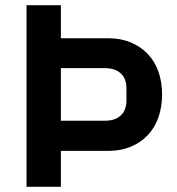

<svg xmlns="http://www.w3.org/2000/svg" viewBox="-20 -718 681 738"><path d="M82 0V-698H214V-571H396Q444 -571 482.5 -555Q521 -539 548 -510.5Q575 -482 589 -442.5Q603 -403 603 -355Q603 -307 589 -267Q575 -227 548 -198.5Q521 -170 482.5 -154Q444 -138 396 -138H214V0ZM214 -254H384Q422 -254 444 -274Q466 -294 466 -332V-378Q466 -416 444 -436Q422 -456 384 -456H214Z"/></svg>

Font: IBM Plex Sans Devanagari SemiBold
Style: Regular
Weight: 600
Designer: Mike Abbink, Paul van der Laan, Pieter van Rosmalen, Erin McLaughlin
Foundry: Bold Monday
Version: Version 1.1